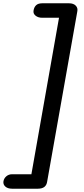

<svg xmlns="http://www.w3.org/2000/svg" viewBox="-22 -792 512 1168"><path d="M52 356Q25 356 10.5 343Q-4 330 -1 311Q2 293 16.5 280.5Q31 268 52 268H169L337 -684H235Q210 -684 194.5 -696.5Q179 -709 182 -727Q185 -748 197.5 -760Q210 -772 235 -772H398Q425 -772 439 -757.5Q453 -743 448 -721L265 312Q262 334 248 345Q234 356 208 356Z"/></svg>

Font: Edu VIC WA NT Beginner SemiBold
Style: Regular
Weight: 600
Designer: Tina and Corey Anderson
Foundry: Google for Education
Version: Version 1.003